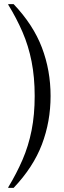

<svg xmlns="http://www.w3.org/2000/svg" viewBox="-20 -760 310 930"><path d="M20 150V147Q60 81 89 14Q118 -53 133 -128.5Q148 -204 148 -295Q148 -386 133 -462Q118 -538 89 -605Q60 -672 20 -737V-740H46Q141 -640 183 -529.5Q225 -419 225 -295Q225 -171 183 -60.5Q141 50 46 150Z"/></svg>

Font: Spectral ExtraBold
Style: Regular
Weight: 800
Designer: Jean-Baptiste Levee
Foundry: Production Type
Version: Version 2.001